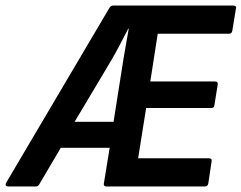

<svg xmlns="http://www.w3.org/2000/svg" viewBox="-49 -675 874 695"><path d="M-20 0Q-25 0 -27.5 -3.5Q-30 -7 -27 -13L345 -643Q351 -655 361 -655H794Q800 -655 803.5 -652.5Q807 -650 805 -644L792 -564Q790 -553 781 -553H522L495 -380H729Q741 -380 739 -368L727 -294Q726 -284 716 -284H480L451 -102H707Q719 -102 717 -91L705 -11Q703 0 693 0H337Q325 0 327 -11L348 -140H171L95 -11Q90 0 81 0ZM221 -234H362L398 -462Q403 -491 407.5 -517Q412 -543 417 -571H415Q401 -544 387 -517Q373 -490 357 -462Z"/></svg>

Font: Sofia Sans Semi Condensed
Style: Bold Italic
Weight: 700
Italic angle: -9°
Version: Version 4.100